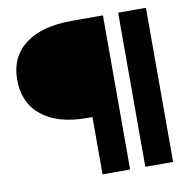

<svg xmlns="http://www.w3.org/2000/svg" viewBox="-79 -790 880 871"><g transform="rotate(-10 360.5 -355.0)"><path d="M17 -489Q17 -594 92.5 -652Q168 -710 308 -710H451V0H324V-264H298Q165 -264 91 -323.5Q17 -383 17 -489ZM521 -710H649V0H521Z"/></g></svg>

Font: Livvic SemiBold
Style: Regular
Weight: 600
Designer: Jacques Le Bailly, Baron von Fonthausen
Version: Version 1.001; ttfautohint (v1.8.2)